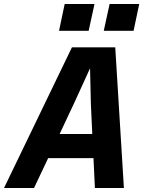

<svg xmlns="http://www.w3.org/2000/svg" viewBox="-51 -933 721 953"><path d="M521 -698 564 0H420L413 -148H188L118 0H-31L306 -698ZM407 -268 400 -419 396 -594 316 -419 245 -268ZM493 -913H640L612 -780H464ZM270 -913H418L389 -780H242Z"/></svg>

Font: Azeret Mono SemiBold
Style: Italic
Weight: 600
Italic angle: -12°
Designer: Martin Vácha
Foundry: Displaay
Version: Version 1.000; Glyphs 3.0.3, build 3074